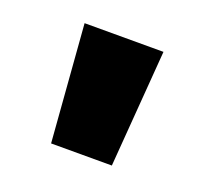

<svg xmlns="http://www.w3.org/2000/svg" viewBox="-61 -870 425 398"><g transform="rotate(20 152.0 -671.0)"><path d="M85 -542H219L239 -800H65Z"/></g></svg>

Font: Noto Sans Malayalam Black
Style: Regular
Weight: 900
Designer: Jelle Bosma - Monotype Design Team
Foundry: Monotype Imaging Inc.
Version: Version 2.104